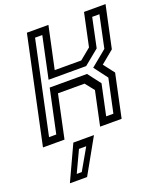

<svg xmlns="http://www.w3.org/2000/svg" viewBox="-183 -810 1007 1186"><g transform="rotate(-20 321.0 -217.5)"><path d="M-12 0 137 -700H278.5L219.5 -424H394L466.5 -483.5L512.5 -700H654L595 -424L510 -354L565 -282.5L505 0H363.5L411 -223.5L364 -282.5H189.5L129.5 0ZM45 -47H92.5L153.5 -333.5H399L463.5 -249L420.5 -47H468L515 -267.5L448 -356.5L552.5 -442.5L597 -654H549.5L509 -461.5L410.5 -381H163.5L221.5 -654H174ZM68.5 265 174.5 36H310L181.5 265ZM128 225H161L241.5 84.5H194Z"/></g></svg>

Font: Tourney Thin Medium
Style: Italic
Weight: 500
Italic angle: -12°
Version: Version 1.015